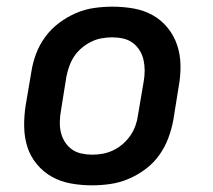

<svg xmlns="http://www.w3.org/2000/svg" viewBox="-20 -548 640 576"><path d="M256 8Q224 8 193 2.5Q162 -3 136 -17.5Q110 -32 90.5 -55.5Q71 -79 62 -107.5Q53 -136 52.5 -168Q52 -200 57 -232L74 -332Q78 -359 88 -386Q98 -413 115.5 -437Q133 -461 157 -479Q181 -497 207.5 -508.5Q234 -520 262 -524Q290 -528 317 -528Q350 -528 381 -522.5Q412 -517 438 -502.5Q464 -488 483 -464.5Q502 -441 511.5 -412.5Q521 -384 521.5 -352Q522 -320 516 -288L500 -188Q495 -161 485 -134Q475 -107 458 -83Q441 -59 417 -41Q393 -23 366 -11.5Q339 0 311 4Q283 8 256 8ZM257 -84Q273 -84 289 -87Q305 -90 320.5 -97.5Q336 -105 349 -116.5Q362 -128 371.5 -142Q381 -156 386.5 -171.5Q392 -187 394 -203L411 -303Q414 -320 414 -336.5Q414 -353 410.5 -368.5Q407 -384 398.5 -397.5Q390 -411 377.5 -420Q365 -429 349 -432.5Q333 -436 316 -436Q301 -436 284.5 -433Q268 -430 253 -422.5Q238 -415 224.5 -403.5Q211 -392 202 -378Q193 -364 187.5 -348.5Q182 -333 179 -317L163 -217Q160 -200 159.5 -183.5Q159 -167 162.5 -151.5Q166 -136 174.5 -122.5Q183 -109 195.5 -100Q208 -91 224 -87.5Q240 -84 257 -84Z"/></svg>

Font: Iosevka SS04 SmBd Ex Obl
Style: Regular
Weight: 600
Width: 7
Italic angle: -9°
Monospace: yes
Designer: Belleve Invis
Foundry: Belleve Invis
Version: Version 19.0.0; ttfautohint (v1.8.4)